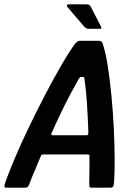

<svg xmlns="http://www.w3.org/2000/svg" viewBox="-40 -860 617 880"><path d="M-12 0Q-20 0 -20 -6Q-20 -12 -14 -29Q2 -74 29.5 -138.5Q57 -203 91.5 -275Q126 -347 163.5 -419Q201 -491 236.5 -553Q272 -615 302 -657Q308 -664 313.5 -668.5Q319 -673 325 -673H416Q423 -671 426.5 -668Q430 -665 432 -656Q445 -616 454.5 -553.5Q464 -491 471 -418.5Q478 -346 481.5 -273.5Q485 -201 485.5 -137Q486 -73 483 -29Q482 -12 479 -6Q476 0 468 0H379Q372 0 370.5 -3.5Q369 -7 369 -23Q370 -48 370 -81Q370 -114 370 -142Q371 -149 369 -150.5Q367 -152 361 -152H159Q153 -152 151 -150.5Q149 -149 146 -142Q135 -114 120.5 -81Q106 -48 97 -23Q91 -7 87.5 -3.5Q84 0 77 0ZM202 -240H356Q361 -240 363 -242.5Q365 -245 365 -253Q363 -315 359 -380Q355 -445 347 -500Q347 -507 341 -507H330Q326 -507 321 -499Q304 -469 282 -427.5Q260 -386 238 -340Q216 -294 197 -251Q194 -246 195 -243Q196 -240 202 -240ZM366 -728Q355 -728 345 -739L268 -829Q265 -832 267 -836Q269 -840 273 -840H355Q364 -840 368 -838Q372 -836 376 -829L421 -742Q429 -728 419 -728Z"/></svg>

Font: Glory SemiBold
Style: Italic
Weight: 600
Italic angle: -12°
Designer: Robert Leuschke
Foundry: Robert Leuschke
Version: Version 1.011